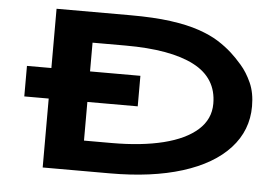

<svg xmlns="http://www.w3.org/2000/svg" viewBox="-47 -687 1094 752"><g transform="rotate(5 500.0 -311.0)"><path d="M146 1V-270H50V-390H146V-623H436Q529 -623 595 -614Q661 -605 707.5 -589Q754 -573 785.5 -553Q817 -533 841 -511Q859 -495 883 -467.5Q907 -440 924.5 -401Q942 -362 942 -309Q942 -214 878 -144Q814 -74 694.5 -36.5Q575 1 410 1ZM298 -118H406Q524 -118 610 -139.5Q696 -161 743 -203Q790 -245 790 -306Q790 -407 697.5 -455Q605 -503 428 -503H298V-390H496V-270H298Z"/></g></svg>

Font: Inconsolata UltraExpanded Black
Style: Regular
Weight: 900
Width: 9
Monospace: yes
Designer: Raph Levien, Cyreal, Brenton Simpson
Foundry: Raph Levien, Cyreal, Google
Version: Version 3.001; ttfautohint (v1.8.2.53-6de2)